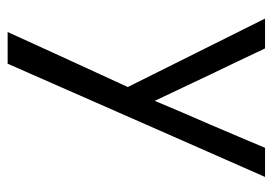

<svg xmlns="http://www.w3.org/2000/svg" viewBox="-128 -352 730 515"><g transform="rotate(90 237.5 -95.0)"><path d="M151.4 250C302.7 -94.7 404.3 -325.2 455.1 -440.4H377C356.4 -390.6 335 -341.8 314.5 -293C293 -243.2 271.5 -194.3 251 -144.5L180.7 -293C157.2 -341.8 133.8 -390.6 110.4 -440.4H30.3C122.1 -255.9 183.6 -133.8 213.9 -72.3C139.6 88.9 90.8 196.3 66.4 250Z"/></g></svg>

Font: My Font
Style: Regular
Weight: 400
Designer: Alfredo Marco Pradil
Version: Version 0.001